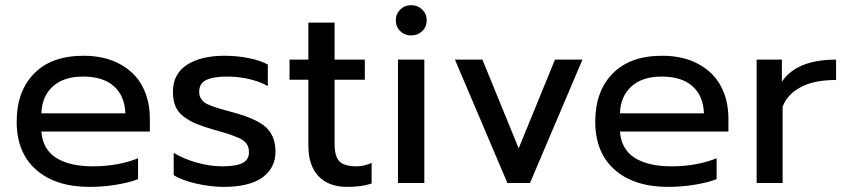

<svg xmlns="http://www.w3.org/2000/svg" viewBox="-20 -712 3298 747"><path d="M329.1 15.1Q196.3 15.1 120.6 -51.5Q44.9 -118.2 44.9 -238.8Q44.9 -356.4 112.5 -425.8Q180.2 -495.1 305.2 -495.1Q387.7 -495.1 446.8 -462.6Q505.9 -430.2 534.4 -375.5Q563 -320.8 563 -250V-200.2H141.1Q146 -131.3 198.2 -98.1Q250.5 -64.9 340.8 -64.9Q438.5 -64.9 517.1 -96.2V-15.1Q484.9 -2 432.4 6.6Q379.9 15.1 329.1 15.1ZM141.1 -271H467.8Q465.3 -338.9 423.3 -376.5Q381.3 -414.1 303.2 -414.1Q227.1 -414.1 184.8 -375Q142.6 -335.9 141.1 -271Z M850.1 15.1Q800.3 15.1 743.9 2.4Q687.5 -10.3 655.8 -30.8V-117.2Q694.3 -93.8 745.8 -79.3Q797.4 -64.9 844.7 -64.9Q898.9 -64.9 923.8 -77.9Q948.7 -90.8 948.7 -120.1Q948.7 -151.9 922.4 -168.2Q896 -184.6 815.9 -206.1Q772 -218.8 744.1 -230.2Q716.3 -241.7 694.1 -258.8Q671.9 -275.9 662.4 -299.1Q652.8 -322.3 652.8 -355Q652.8 -424.3 707.3 -459.7Q761.7 -495.1 854 -495.1Q902.3 -495.1 948 -485.8Q993.7 -476.6 1022 -460.9V-377Q992.7 -394 950.4 -404.1Q908.2 -414.1 863.8 -414.1Q810.5 -414.1 782.7 -400.9Q754.9 -387.7 754.9 -355Q754.9 -341.8 759.8 -332.3Q764.6 -322.8 772.5 -315.7Q780.3 -308.6 798.8 -301.5Q817.4 -294.4 836.2 -288.8Q855 -283.2 890.1 -273.9Q981 -249 1016.4 -215.3Q1051.8 -181.6 1051.8 -121.1Q1051.8 -58.6 1001 -21.7Q950.2 15.1 850.1 15.1Z M1331.5 15.1Q1258.3 15.1 1219 -26.6Q1179.7 -68.4 1179.7 -146V-401.9H1106.4V-480H1179.7V-624H1281.7V-480H1399.4V-401.9H1281.7V-152.8Q1281.7 -104.5 1300 -84.7Q1318.4 -64.9 1367.7 -64.9Q1395.5 -64.9 1425.8 -78.1V2Q1387.2 15.1 1331.5 15.1Z M1579.1 -574.2Q1554.2 -574.2 1537.1 -590.8Q1520 -607.4 1520 -632.8Q1520 -657.7 1537.1 -674.8Q1554.2 -691.9 1579.1 -691.9Q1605 -691.9 1622.6 -674.8Q1640.1 -657.7 1640.1 -632.8Q1640.1 -607.4 1622.6 -590.8Q1605 -574.2 1579.1 -574.2ZM1528.3 0V-480H1630.9V0Z M1954.1 0 1750 -480H1856.9L1998 -134.8L2139.2 -480H2246.1L2042 0Z M2580.1 15.1Q2447.3 15.1 2371.6 -51.5Q2295.9 -118.2 2295.9 -238.8Q2295.9 -356.4 2363.5 -425.8Q2431.2 -495.1 2556.2 -495.1Q2638.7 -495.1 2697.8 -462.6Q2756.8 -430.2 2785.4 -375.5Q2814 -320.8 2814 -250V-200.2H2392.1Q2397 -131.3 2449.2 -98.1Q2501.5 -64.9 2591.8 -64.9Q2689.5 -64.9 2768.1 -96.2V-15.1Q2735.8 -2 2683.3 6.6Q2630.9 15.1 2580.1 15.1ZM2392.1 -271H2718.8Q2716.3 -338.9 2674.3 -376.5Q2632.3 -414.1 2554.2 -414.1Q2478 -414.1 2435.8 -375Q2393.6 -335.9 2392.1 -271Z M2923.8 0V-480H3022V-394Q3079.6 -480 3232.9 -480V-400.9Q3183.1 -400.9 3143.1 -391.1Q3103 -381.3 3071 -357.4Q3039.1 -333.5 3024.9 -296.9V0Z"/></svg>

Font: Prompt
Style: Regular
Weight: 400
Designer: Katatrad Team
Foundry: CadsonDemak
Version: Version 1.000;PS 001.000;hotconv 1.0.88;makeotf.lib2.5.64775